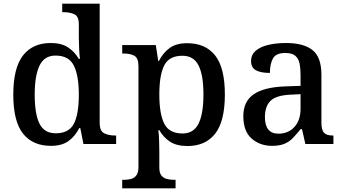

<svg xmlns="http://www.w3.org/2000/svg" viewBox="-20 -780 1865 1040"><path d="M256 10Q157 10 104.5 -56.5Q52 -123 52 -267Q52 -412 104.5 -479.5Q157 -547 255 -547Q313 -547 349 -523Q385 -499 407 -461H413Q410 -487 408.5 -519Q407 -551 407 -575V-648Q407 -692 382.5 -703Q358 -714 325 -714H317V-760H520V-114Q520 -70 544.5 -58Q569 -46 602 -46H609V0H432L415 -86H409Q387 -42 351 -16Q315 10 256 10ZM282 -58Q353 -58 380 -109.5Q407 -161 407 -268Q407 -370 380 -424.5Q353 -479 281 -479Q220 -479 194 -424.5Q168 -370 168 -267Q168 -162 194 -110Q220 -58 282 -58Z M642 240V194H652Q672 194 689.5 189.5Q707 185 718.5 170Q730 155 730 125V-422Q730 -466 707.5 -478Q685 -490 653 -490H642V-536H824L837 -450H841Q863 -494 899 -520Q935 -546 994 -546Q1093 -546 1145.5 -479.5Q1198 -413 1198 -268Q1198 -123 1145.5 -56Q1093 11 995 11Q937 11 901 -12.5Q865 -36 843 -75H838Q841 -48 842 -13.5Q843 21 843 41V128Q843 157 854.5 171Q866 185 884 189.5Q902 194 922 194H931V240ZM969 -57Q1029 -57 1055.5 -110.5Q1082 -164 1082 -268Q1082 -373 1055.5 -425.5Q1029 -478 968 -478Q896 -478 869.5 -425.5Q843 -373 843 -268Q843 -164 869.5 -110.5Q896 -57 969 -57Z M1454 10Q1388 10 1343 -29.5Q1298 -69 1298 -151Q1298 -231 1354.5 -269.5Q1411 -308 1525 -312L1608 -315V-373Q1608 -409 1602.5 -436Q1597 -463 1579.5 -478Q1562 -493 1525 -493Q1474 -493 1458 -462.5Q1442 -432 1442 -385Q1392 -385 1366 -399.5Q1340 -414 1340 -449Q1340 -484 1365.5 -505.5Q1391 -527 1434 -537Q1477 -547 1529 -547Q1625 -547 1673 -508.5Q1721 -470 1721 -375V-117Q1721 -76 1735 -61Q1749 -46 1782 -46H1786V0H1634L1616 -80H1608Q1586 -53 1566.5 -32.5Q1547 -12 1520.5 -1Q1494 10 1454 10ZM1488 -56Q1542 -56 1575 -92.5Q1608 -129 1608 -191V-270L1550 -267Q1474 -263 1444.5 -233Q1415 -203 1415 -146Q1415 -56 1488 -56Z"/></svg>

Font: Noto Serif Tibetan Medium
Style: Regular
Weight: 500
Designer: Monotype Design Team
Foundry: Monotype Imaging Inc.
Version: Version 2.103; ttfautohint (v1.8.4.7-5d5b)